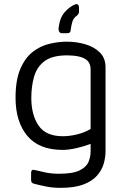

<svg xmlns="http://www.w3.org/2000/svg" viewBox="-20 -708 609 926"><path d="M283 15Q168 15 111.5 -53Q55 -121 55 -236Q55 -322 78 -375.5Q101 -429 137.5 -457.5Q174 -486 217.5 -496.5Q261 -507 302 -507Q349 -507 391.5 -494.5Q434 -482 461.5 -455Q489 -428 489 -383V21Q489 51 480 82Q471 113 447.5 139.5Q424 166 381.5 182Q339 198 272 198Q234 198 202 191.5Q170 185 144 178Q130 175 130 161V126Q130 107 148 112Q171 118 200.5 124Q230 130 264 130Q332 130 364.5 113.5Q397 97 407 72.5Q417 48 417 23V-14Q386 -2 348 6.5Q310 15 283 15ZM283 -51Q315 -51 350.5 -59.5Q386 -68 417 -86V-373Q417 -401 401.5 -415.5Q386 -430 360 -435.5Q334 -441 304 -441Q231 -441 194 -412.5Q157 -384 144 -337Q131 -290 131 -236Q131 -154 166 -102.5Q201 -51 283 -51ZM343 -687Q351 -690 356 -685.5Q361 -681 361 -673V-651Q361 -640 350 -632Q334 -621 328.5 -601.5Q323 -582 321 -564Q321 -548 305 -548H277Q270 -548 265.5 -555.5Q261 -563 263 -576Q269 -624 293 -650.5Q317 -677 343 -687Z"/></svg>

Font: Pitagon Sans
Style: Regular
Weight: 400
Designer: Travis Tran
Foundry: Pitagon
Version: Version 1.001; ttfautohint (v1.8.4.7-5d5b);gftools[0.9.26]